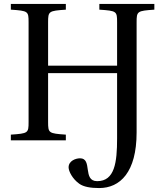

<svg xmlns="http://www.w3.org/2000/svg" viewBox="-20 -712 833 974"><path d="M35 0H314V-29C227 -35 224 -37 224 -93V-341H574V-10C574 112 562 207 473 207C397 207 451 91 386 91C364 91 328 104 328 137C328 157 348 196 382 220C404 236 440 242 483 242C589 242 673 162 673 -40V-599C673 -655 676 -657 763 -663V-692H484V-663C572 -657 574 -655 574 -599V-379H224V-599C224 -655 227 -657 314 -663V-692H35V-663C123 -657 125 -655 125 -599V-93C125 -37 123 -35 35 -29Z"/></svg>

Font: Lingua Franca
Style: Regular
Weight: 400
Version: Version 1.19